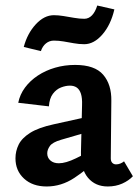

<svg xmlns="http://www.w3.org/2000/svg" viewBox="-20 -667 502 695"><path d="M370 8Q325 8 298.5 -23.5Q272 -55 273 -116L277 -286Q278 -312 273 -327.5Q268 -343 258 -350Q248 -357 233 -357Q218 -357 201 -350.5Q184 -344 171.5 -327.5Q159 -311 157 -282L46 -295Q52 -325 70.5 -350Q89 -375 117 -393.5Q145 -412 179.5 -422Q214 -432 252 -432Q323 -432 353.5 -396.5Q384 -361 383 -302L381 -94Q381 -83 386.5 -77.5Q392 -72 400 -72Q408 -72 415.5 -75Q423 -78 429 -83L461 -29Q446 -13 422.5 -2.5Q399 8 370 8ZM149 8Q98 8 67 -20.5Q36 -49 36 -94Q36 -120 47.5 -143.5Q59 -167 89 -186Q119 -205 174 -217L337 -253L342 -202L201 -161Q170 -152 160.5 -138.5Q151 -125 151 -112Q151 -96 162.5 -86Q174 -76 193 -76Q218 -76 255 -94Q292 -112 338 -136L340 -97Q296 -54 249 -23Q202 8 149 8ZM128 -482 66 -497Q79 -546 109.5 -579Q140 -612 175 -612Q191 -612 209.5 -609Q228 -606 248 -602.5Q268 -599 285 -599Q301 -599 313 -611.5Q325 -624 332 -647L394 -633Q381 -577 350.5 -542Q320 -507 285 -507Q266 -507 247 -510.5Q228 -514 210 -517Q192 -520 175 -520Q159 -520 146.5 -510Q134 -500 128 -482Z"/></svg>

Font: Ysabeau Office
Style: Bold
Weight: 700
Designer: Christian Thalmann (Catharsis Fonts)
Version: Version 2.001;gftools[0.9.30]; featfreeze: tnum,lnum,ss02